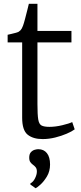

<svg xmlns="http://www.w3.org/2000/svg" viewBox="-20 -717 422 1005"><path d="M203 11Q153.5 11 124.8 -12Q96 -35 96 -101V-495H20V-535Q29 -537 41 -539.8Q53 -542.5 63.5 -545.5Q74 -548.5 78 -551Q83.5 -554.5 87.2 -558.5Q91 -562.5 94.2 -568.2Q97.5 -574 100.5 -582.5Q105 -594.5 111.2 -618.5Q117.5 -642.5 123.2 -665.2Q129 -688 131 -697H176V-555H354V-495H176V-172Q176 -116.5 180.2 -91.5Q184.5 -66.5 198 -59.8Q211.5 -53 239 -53Q270 -53 305.8 -61.5Q341.5 -70 358 -78L371 -40Q356.5 -29 329.2 -17.2Q302 -5.5 268.8 2.8Q235.5 11 203 11ZM242 144Q242 179.5 225.5 206.8Q209 234 190.8 250Q172.5 266 167 268H166L139 249V243Q154 235.5 163.5 216Q173 196.5 173 181Q173 166 166.2 158Q159.5 150 152 145Q144.5 139.5 138.8 131.5Q133 123.5 133 108Q133 89.5 141.5 80Q150 70.5 161 67.2Q172 64 179 64H181Q209 64 225.5 84.5Q242 105 242 144Z"/></svg>

Font: Merriweather Light 18pt Light
Style: Regular
Weight: 300
Version: Version 2.100